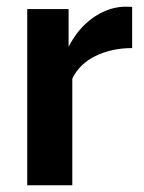

<svg xmlns="http://www.w3.org/2000/svg" viewBox="-20 -551 427 571"><path d="M373 -408Q312 -408 264 -384.5Q216 -361 195 -317V0H61V-524H184V-412Q212 -466 255 -497Q298 -528 346 -531Q357 -531 363 -531Q369 -531 373 -530Z"/></svg>

Font: YasnoRaleway
Style: Bold
Weight: 700
Designer: Matt McInerney, Pablo Impallari, Rodrigo Fuenzalida
Foundry: Matt McInerney, Pablo Impallari, Rodrigo Fuenzalida
Version: Version 4.026